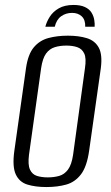

<svg xmlns="http://www.w3.org/2000/svg" viewBox="-20 -743 449 775"><path d="M277 -723Q305 -723 323 -714.5Q341 -706 349.5 -692Q358 -678 360.5 -662.5Q363 -647 362 -635H324Q325 -663 310 -677Q295 -691 271 -691Q246 -691 227 -677.5Q208 -664 201 -635H163Q168 -655 181 -675.5Q194 -696 217.5 -709.5Q241 -723 277 -723ZM167 12Q123 12 90.5 2Q58 -8 43.5 -39.5Q29 -71 38 -135L85 -468Q93 -524 116.5 -552Q140 -580 175.5 -589.5Q211 -599 254 -599Q298 -599 330.5 -589Q363 -579 378.5 -551Q394 -523 387 -468L340 -136Q331 -71 307 -39.5Q283 -8 247.5 2Q212 12 167 12ZM173 -27Q198 -27 219 -33Q240 -39 254.5 -58.5Q269 -78 275 -118L323 -468Q329 -508 320 -527Q311 -546 292 -552.5Q273 -559 248 -559Q222 -559 201 -552.5Q180 -546 166 -527Q152 -508 146 -468L97 -118Q92 -78 101 -58.5Q110 -39 129 -33Q148 -27 173 -27Z"/></svg>

Font: Alumni Sans
Style: Italic
Weight: 400
Italic angle: -8°
Version: Version 1.016